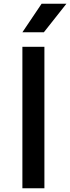

<svg xmlns="http://www.w3.org/2000/svg" viewBox="-20 -1009 376 1029"><path d="M100 0ZM100 -758H218V0H100ZM203 -989H336L215 -836H100Z"/></svg>

Font: Biryani SemiBold
Style: Regular
Weight: 600
Designer: Dan Reynolds and Mathieu Réguer
Foundry: Dan Reynolds and Mathieu Réguer
Version: Version 1.004; ttfautohint (v1.1) -l 5 -r 5 -G 72 -x 0 -D la